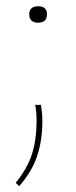

<svg xmlns="http://www.w3.org/2000/svg" viewBox="-20 -464 248 630"><path d="M114.5 -120Q115.5 -112 117.2 -98.2Q119 -84.5 119 -67Q119 -5 102.5 46.2Q86 97.5 43 147L31.5 136Q70 88.5 85 41Q100 -6.5 100 -66Q100 -80.5 99 -94Q98 -107.5 95.5 -120ZM104.5 -389.5Q91.5 -389.5 83.8 -396.2Q76 -403 76 -416V-418Q76 -431 83.8 -437.2Q91.5 -443.5 104.5 -443.5Q119 -443.5 126.5 -437.2Q134 -431 134 -418V-416Q134 -403 126.5 -396.2Q119 -389.5 104.5 -389.5Z"/></svg>

Font: Anek Latin Expanded Thin
Style: Regular
Weight: 250
Width: 7
Designer: Yesha Goshar
Foundry: Ek Type
Version: Version 1.003